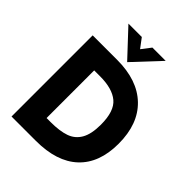

<svg xmlns="http://www.w3.org/2000/svg" viewBox="-249 -1034 1166 1166"><g transform="rotate(45 334.0 -450.5)"><path d="M59 -697H269Q444 -697 540 -604.5Q636 -512 636 -343Q636 -177 541.5 -88.5Q447 0 268 0H59ZM478 -349Q478 -464 425 -508.5Q372 -553 266 -553H216V-144H252Q328 -144 377 -161Q426 -178 452 -223Q478 -268 478 -349ZM162 -901H277L322 -841L368 -901H482L322 -730Z"/></g></svg>

Font: Hanken Grotesk Black
Style: Regular
Weight: 900
Designer: Alfredo Marco Pradil
Foundry: Hanken Design Co.
Version: Version 3.014